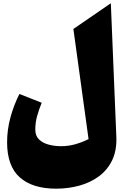

<svg xmlns="http://www.w3.org/2000/svg" viewBox="-20 -870 754 1174"><path d="M657.7 -850.1 691.4 -33.7Q694.8 49.3 666 109.4Q637.2 169.4 585 208Q532.7 246.6 465.1 265.1Q397.5 283.7 323.2 283.7Q178.7 283.7 101.1 214.6Q23.4 145.5 23.4 0Q23.4 -77.1 43.9 -152.3Q64.5 -227.5 98.6 -295.4L234.9 -241.7Q218.8 -202.1 207.3 -161.6Q195.8 -121.1 195.8 -77.6Q195.8 -39.1 219.2 -16.8Q242.7 5.4 278.8 14.6Q314.9 23.9 353 23.9Q397.9 23.9 439.7 12.2Q481.4 0.5 521.5 -19.5L428.7 -692.9Z"/></svg>

Font: Pinar-DS1-FD Black
Style: Regular
Weight: 900
Designer: Amin Abedi
Version: Version 2.000